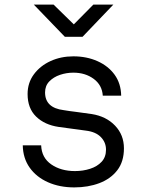

<svg xmlns="http://www.w3.org/2000/svg" viewBox="-20 -805 640 835"><path d="M303 10Q239 10 188.5 -12.5Q138 -35 109 -76Q80 -117 79 -173H159Q161 -119 203 -90Q245 -61 306 -61Q341 -61 372 -71Q403 -81 422 -101.5Q441 -122 441 -154Q441 -186 418.5 -209Q396 -232 353 -237Q323 -241 294 -245Q265 -249 235 -253Q174 -262 137 -298Q100 -334 100 -396Q100 -445 127.5 -482Q155 -519 200 -539.5Q245 -560 299 -560Q357 -560 404 -539Q451 -518 478.5 -480Q506 -442 507 -389H427Q424 -435 387.5 -462Q351 -489 299 -489Q269 -489 241 -479.5Q213 -470 194.5 -451Q176 -432 176 -403Q176 -336 257 -326Q280 -322 310 -318.5Q340 -315 379 -309Q442 -299 480.5 -258.5Q519 -218 519 -160Q519 -102 490 -64.5Q461 -27 412 -8.5Q363 10 303 10ZM262 -645 127 -785H213L301 -699L386 -785H473L339 -645Z"/></svg>

Font: Tiny Light
Style: Regular
Weight: 300
Monospace: yes
Designer: Philipp Nurullin, Konstantin Bulenkov
Foundry: JetBrains
Version: Version 2.251; ttfautohint (v1.8.4.7-5d5b)